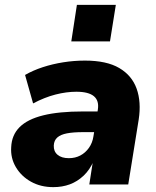

<svg xmlns="http://www.w3.org/2000/svg" viewBox="-20 -758 643 789"><path d="M199 11Q147 11 107 -11.5Q67 -34 45 -71.5Q23 -109 26 -153Q28 -203 60.5 -235.5Q93 -268 157.5 -284Q222 -300 321 -300H396L383 -215H321Q281 -215 255 -210Q229 -205 215.5 -193Q202 -181 201 -160Q200 -136 216.5 -122Q233 -108 263 -108Q289 -108 310 -119Q331 -130 345.5 -150.5Q360 -171 364 -198L382 -307Q388 -344 366 -362.5Q344 -381 294 -381Q253 -381 208 -369.5Q163 -358 116 -333L83 -450Q116 -469 156 -482Q196 -495 240 -502Q284 -509 329 -509Q418 -509 470 -478.5Q522 -448 541.5 -393.5Q561 -339 550 -267L507 0H347L362 -97H365Q349 -60 323.5 -36Q298 -12 267 -0.5Q236 11 199 11ZM273 -588 296 -738H456L432 -588Z"/></svg>

Font: Nunito Sans 10pt Black
Style: Italic
Weight: 900
Italic angle: -9°
Designer: Vernon Adams
Foundry: Vernon Adams
Version: Version 3.101;gftools[0.9.27]